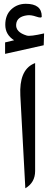

<svg xmlns="http://www.w3.org/2000/svg" viewBox="-20 -992 282 1014"><path d="M156.2 -655 165.5 -659V-88.6Q165.5 -27.9 113.8 2.4L87.4 -487.1Q80.6 -619.4 156.2 -655ZM54.5 -779.4Q7.9 -808.9 7.9 -860.9Q7.9 -912.9 39.5 -942.4Q71.1 -971.9 116.6 -971.9Q200.5 -971.9 200.5 -905.2Q200.5 -894.3 172 -904.1Q145.1 -913.5 124.9 -911.4Q69 -904.7 65.4 -863.8Q61.3 -822.4 121.3 -804.2Q139.4 -798.6 212.9 -815.6L210.8 -753L6.9 -707.5V-768Z"/></svg>

Font: Gandom FD-WOL
Style: FD-WOL
Weight: 400
Foundry: DejaVu fonts team - Redesigned by Saber Rastikerdar - Based on Samim Font
Version: Version 0.6